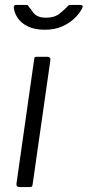

<svg xmlns="http://www.w3.org/2000/svg" viewBox="-20 -761 356 781"><path d="M113 -13Q112 -4 109.5 -2Q107 0 98 0H61Q53 0 49.5 -3.5Q46 -7 47 -14L119 -520Q120 -527 121.5 -528.5Q123 -530 129 -530H174Q179 -530 182.5 -526.5Q186 -523 185 -517ZM307 -741Q313 -741 315.5 -737.5Q318 -734 314 -727Q305 -708 284 -687.5Q263 -667 233 -653.5Q203 -640 162 -640Q122 -640 94.5 -653Q67 -666 52.5 -687Q38 -708 36 -732Q36 -735 38 -738Q40 -741 45 -741H87Q93 -741 94.5 -738Q96 -735 100 -730Q106 -724 112.5 -713.5Q119 -703 132 -696Q145 -689 167 -689Q201 -689 221.5 -705Q242 -721 256 -736Q259 -740 262 -740.5Q265 -741 268 -741Z"/></svg>

Font: Libre Franklin Light
Style: Italic
Weight: 300
Italic angle: -8°
Designer: Pablo Impallari, Rodrigo Fuenzalida, Nhung Nguyen
Foundry: Impallari Type
Version: Version 3.000